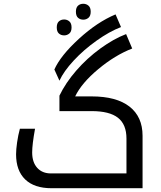

<svg xmlns="http://www.w3.org/2000/svg" viewBox="-20 -994 848 1014"><path d="M252 0Q161.1 0 113 -46.4Q64.9 -92.8 64.9 -179.2Q64.9 -204.6 70.3 -242.2Q75.7 -279.8 85 -314H165Q149.9 -231 149.9 -189Q149.9 -137.2 176.5 -107.7Q203.1 -78.1 249 -78.1H647.9V-262.2Q647.9 -336.9 603 -372.1Q558.1 -407.2 463.9 -407.2H293.9V-488.8Q326.2 -556.2 382.8 -621.3Q439.5 -686.5 509.5 -737.5Q579.6 -788.6 646 -814L678.2 -737.8Q587.4 -702.6 499 -628.9Q410.6 -555.2 377 -484.9H463.9Q594.7 -484.9 663.8 -431.2Q732.9 -377.4 732.9 -276.9V0ZM267.1 -627Q299.8 -700.2 396.5 -788.8Q493.2 -877.4 590.3 -918L619.1 -851.1Q557.6 -827.6 489.3 -778.8Q420.9 -730 368.9 -673.8Q316.9 -617.7 293.9 -567.9ZM318.8 -807.1Q302.2 -807.1 291 -817.1Q279.8 -827.1 279.8 -849.1Q279.8 -871.1 291 -881.1Q302.2 -891.1 318.8 -891.1Q334.5 -891.1 346.2 -881.1Q357.9 -871.1 357.9 -849.1Q357.9 -827.1 346.2 -817.1Q334.5 -807.1 318.8 -807.1ZM419.9 -890.1Q403.3 -890.1 392.1 -900.1Q380.9 -910.2 380.9 -932.1Q380.9 -954.1 392.1 -964.1Q403.3 -974.1 419.9 -974.1Q435.5 -974.1 447.3 -964.1Q459 -954.1 459 -932.1Q459 -910.2 447.3 -900.1Q435.5 -890.1 419.9 -890.1Z"/></svg>

Font: Noto Sans Kufi Arabic
Style: Regular
Weight: 400
Designer: Monotype Design team
Foundry: Monotype Imaging Inc.
Version: Version 1.02